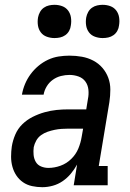

<svg xmlns="http://www.w3.org/2000/svg" viewBox="-20 -769 540 797"><path d="M156 8H155Q155 8 155 8Q155 8 155 8Q134 8 113 3.5Q92 -1 75.5 -12.5Q59 -24 48 -40.5Q37 -57 31.5 -77Q26 -97 26 -118.5Q26 -140 29 -161Q33 -186 43.5 -210.5Q54 -235 73 -253.5Q92 -272 116 -284Q140 -296 165 -303Q190 -310 214.5 -312.5Q239 -315 264 -315H338L345 -358Q349 -377 347 -396.5Q345 -416 334.5 -430.5Q324 -445 306 -451.5Q288 -458 268 -458Q251 -458 233 -453.5Q215 -449 199.5 -438Q184 -427 174 -410.5Q164 -394 161 -376H71Q75 -399 84 -420.5Q93 -442 107 -461Q121 -480 139.5 -495.5Q158 -511 179.5 -521Q201 -531 223.5 -534.5Q246 -538 268 -538Q295 -538 320 -533.5Q345 -529 367 -517.5Q389 -506 405 -487.5Q421 -469 429.5 -446Q438 -423 438 -397Q438 -371 434 -345L390 -80H427V0H286L300 -86Q289 -66 274 -48Q259 -30 240 -17Q221 -4 199 2Q177 8 156 8ZM181 -72Q206 -72 231 -81Q256 -90 275.5 -109Q295 -128 305 -152Q315 -176 319 -201L325 -235H264Q250 -235 235.5 -234Q221 -233 206.5 -230Q192 -227 177.5 -222Q163 -217 150.5 -208Q138 -199 130.5 -185.5Q123 -172 120 -158Q118 -142 119.5 -126Q121 -110 128.5 -97Q136 -84 150.5 -78Q165 -72 181 -72ZM406 -611Q390 -611 374.5 -616.5Q359 -622 349.5 -634.5Q340 -647 337.5 -663.5Q335 -680 338 -697Q340 -708 346 -719Q352 -730 362 -737Q372 -744 383.5 -746.5Q395 -749 406 -749Q423 -749 438 -743.5Q453 -738 462.5 -725.5Q472 -713 474.5 -696.5Q477 -680 474 -663Q473 -652 467 -641Q461 -630 451 -623Q441 -616 429.5 -613.5Q418 -611 406 -611ZM206 -611Q190 -611 174.5 -616.5Q159 -622 149.5 -634.5Q140 -647 137.5 -663.5Q135 -680 138 -697Q140 -708 146 -719Q152 -730 162 -737Q172 -744 183.5 -746.5Q195 -749 206 -749Q223 -749 238 -743.5Q253 -738 262.5 -725.5Q272 -713 274.5 -696.5Q277 -680 274 -663Q273 -652 267 -641Q261 -630 251 -623Q241 -616 229.5 -613.5Q218 -611 206 -611Z"/></svg>

Font: Iosevka Curly Slab MdObl
Style: Regular
Weight: 500
Italic angle: -9°
Monospace: yes
Designer: Belleve Invis
Foundry: Belleve Invis
Version: Version 11.0.0; ttfautohint (v1.8.3)